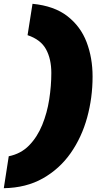

<svg xmlns="http://www.w3.org/2000/svg" viewBox="-59 -770 579 1010"><path d="M428 -367Q428 -256 399.5 -152Q371 -48 313 35Q255 118 167 168Q79 218 -39 220L-13 52Q51 39 94 -5Q137 -49 163 -112.5Q189 -176 200 -247.5Q211 -319 211 -386Q211 -460 183 -511Q155 -562 86 -585L112 -750Q226 -739 295.5 -685Q365 -631 396.5 -548.5Q428 -466 428 -367Z"/></svg>

Font: Georama ExtraExtended Black
Style: Italic
Weight: 900
Width: 8
Italic angle: -9°
Designer: Jean-Baptiste Levee
Foundry: Production Type
Version: Version 1.000